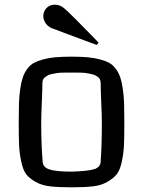

<svg xmlns="http://www.w3.org/2000/svg" viewBox="-20 -793 615 820"><path d="M60 0ZM286 -60Q355 -62 382.5 -70.5Q410 -79 410 -105Q415 -175 415 -267Q415 -297 412.5 -353.5Q410 -410 410 -437Q410 -445 407.5 -452Q405 -459 399 -463.5Q393 -468 386.5 -471.5Q380 -475 369 -477Q358 -479 350.5 -480.5Q343 -482 329 -482.5Q315 -483 307.5 -483Q300 -483 285.5 -483Q271 -483 263.5 -483Q256 -483 242 -482.5Q228 -482 220.5 -480.5Q213 -479 202 -477Q191 -475 185 -471.5Q179 -468 172.5 -463.5Q166 -459 163.5 -452Q161 -445 161 -437Q161 -410 158.5 -353.5Q156 -297 156 -267Q156 -175 162 -105Q162 -79 190.5 -69.5Q219 -60 286 -60ZM285 7Q231 7 195 3Q159 -1 132.5 -16Q106 -31 92.5 -48Q79 -65 71 -101.5Q63 -138 61.5 -173.5Q60 -209 60 -272Q60 -320 61 -351.5Q62 -383 66.5 -413.5Q71 -444 77.5 -463Q84 -482 96.5 -499Q109 -516 125 -524.5Q141 -533 165 -539.5Q189 -546 217.5 -548.5Q246 -551 285.5 -551Q325 -551 353.5 -548.5Q382 -546 406.5 -539.5Q431 -533 446.5 -524.5Q462 -516 474.5 -499Q487 -482 493.5 -463Q500 -444 504.5 -413.5Q509 -383 510 -351.5Q511 -320 511 -272Q511 -209 509.5 -173.5Q508 -138 500 -101.5Q492 -65 478 -48Q464 -31 438 -16Q412 -1 376 3Q340 7 285 7ZM256 -756Q265 -749 301 -713Q337 -677 369 -644L401 -611L393 -601L347 -618Q302 -635 253.5 -653Q205 -671 200 -673Q183 -681 174 -695Q165 -709 165 -724Q165 -744 178.5 -758.5Q192 -773 215 -773Q237 -773 256 -756Z"/></svg>

Font: Myanmar Chatu
Style: Regular
Weight: 400
Designer: Danh Hong
Foundry: Google Inc.
Version: Version 2.00 November 20, 2015